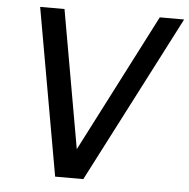

<svg xmlns="http://www.w3.org/2000/svg" viewBox="-51 -750 790 801"><g transform="rotate(5 344.0 -350.0)"><path d="M209 0H327L688 -700H586L289 -122L187 -700H85Z"/></g></svg>

Font: Uncut Sans Medium
Style: Italic
Weight: 500
Italic angle: -10°
Designer: Kasper Nordkvist
Foundry: Uncut Type
Version: Version 1.111;FEAKit 1.0